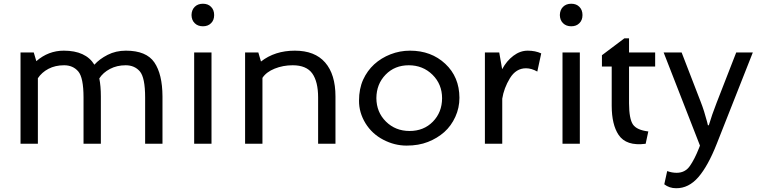

<svg xmlns="http://www.w3.org/2000/svg" viewBox="-20 -769 4066 1027"><path d="M89.8 0V-488.3H160.6L174.3 -441.9Q238.8 -498 321.3 -498Q438.5 -498 484.9 -422.9Q511.7 -453.1 555.7 -475.6Q599.6 -498 653.3 -498Q762.7 -498 805.7 -435.1Q848.6 -372.1 849.1 -253.4V0H756.3V-247.6Q756.3 -354 728 -387.2Q699.7 -419.9 652.3 -419.9Q605.5 -419.9 568.4 -400.4Q531.2 -380.9 511.2 -349.6Q519.5 -308.6 519.5 -253.4V0H426.8V-247.6Q426.8 -354 398.4 -387.2Q370.1 -419.9 323.2 -419.9Q275.4 -419.9 239.3 -400.9Q203.1 -381.8 182.6 -350.6V0Z M1018.6 0V-488.3H1111.3V0ZM1021.5 -645Q1004.9 -661.1 1004.4 -688.5Q1004.9 -715.8 1021.5 -732.4Q1038.1 -749 1065.4 -749Q1092.8 -749 1108.9 -732.4Q1125.5 -715.8 1125.5 -688.5Q1125.5 -661.1 1108.9 -645Q1092.8 -628.4 1065.4 -628.4Q1038.1 -628.4 1021.5 -645Z M1774.4 -253.4V0H1681.6V-247.6Q1681.6 -332 1650.4 -376Q1619.1 -419.9 1545.4 -419.9Q1494.1 -419.9 1449.2 -401.9Q1404.3 -383.8 1383.8 -352.5V0H1291V-488.3H1361.8L1376 -439.9Q1450.2 -498 1557.1 -498Q1664.1 -498 1719.2 -434.6Q1774.4 -371.1 1774.4 -253.4Z M1993.2 -244.1Q1993.7 -168.9 2044.4 -118.7Q2095.2 -68.4 2170.9 -68.4Q2246.6 -68.4 2295.4 -118.2Q2344.2 -168 2344.7 -243.2Q2344.7 -318.4 2293.5 -369.1Q2241.7 -419.9 2166.5 -419.9Q2091.3 -419.9 2042.5 -369.6Q1993.7 -319.3 1993.2 -244.1ZM1900.4 -230.5Q1900.4 -293.9 1922.4 -342.8Q1944.3 -390.6 1981.4 -424.8Q2019 -459 2068.8 -478.5Q2118.7 -498 2173.3 -498Q2286.6 -498 2361.8 -427.7Q2437 -357.4 2437.5 -246.1Q2437.5 -191.9 2415.5 -144Q2393.6 -95.7 2356.4 -62.5Q2318.8 -29.3 2269 -9.8Q2219.2 9.8 2154.8 9.8Q2090.3 9.8 2030.3 -21.5Q1970.2 -52.7 1935.1 -109.4Q1899.9 -167 1900.4 -230.5Z M2573.7 0V-488.3H2650.4L2666 -398.9Q2689.9 -443.4 2726.1 -470.7Q2762.2 -498 2802.7 -498Q2843.3 -498 2875 -483.4L2854 -386.2Q2822.8 -403.8 2793.5 -403.8Q2740.2 -403.8 2707.5 -350.6Q2675.3 -297.4 2666.5 -241.2V0Z M2988.8 0V-488.3H3081.5V0ZM2991.7 -645Q2975.1 -661.1 2974.6 -688.5Q2975.1 -715.8 2991.7 -732.4Q3008.3 -749 3035.6 -749Q3063 -749 3079.1 -732.4Q3095.7 -715.8 3095.7 -688.5Q3095.7 -661.1 3079.1 -645Q3063 -628.4 3035.6 -628.4Q3008.3 -628.4 2991.7 -645Z M3252 -202.1V-413.1H3199.7V-473.6L3319.8 -564H3344.7V-488.3H3484.4V-413.1H3344.7V-215.8Q3345.2 -132.8 3365.7 -103Q3386.2 -73.2 3447.8 -65.9L3433.6 0Q3329.6 13.7 3288.6 -47.9Q3252.4 -102.5 3252 -202.1Z M3599.6 155.3Q3644.5 155.3 3669.9 119.1Q3695.3 83 3719.2 22.5L3724.1 9.8L3529.8 -488.3H3626L3728.5 -223.1Q3747.1 -175.3 3762.2 -117.2L3766.6 -99.1H3771.5Q3787.6 -153.8 3813 -218.8L3918 -488.3H4006.8L3814 0Q3767.1 119.1 3715.3 178.7Q3663.6 238.3 3596.7 237.8Q3560.1 237.8 3533.2 216.8L3548.8 146Q3573.7 155.3 3599.6 155.3Z"/></svg>

Font: Spinnaker
Style: Regular
Weight: 400
Designer: Elena Albertoni
Foundry: Elena Albertoni
Version: Version 1.001